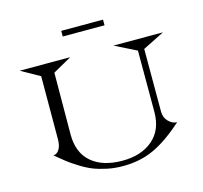

<svg xmlns="http://www.w3.org/2000/svg" viewBox="-122 -1003 1224 1155"><g transform="rotate(-15 490.0 -426.0)"><path d="M54.2 -700.2H363.8V-698.2L251 -634.8L249 -251Q248.5 -137.2 318.1 -77.1Q387.7 -17.1 511.2 -17.1Q627.9 -17.1 699.5 -77.9Q771 -138.7 771 -251V-632.8L638.2 -699.2V-700.2H942.9V-699.2L810.1 -632.8V-242.2Q810.1 -204.6 834.7 -180.2Q859.4 -155.8 887.2 -155.8Q786.6 -65.4 699.7 -25.1Q612.8 15.1 504.9 15.1Q454.1 15.1 406.7 5.1Q359.4 -4.9 323.5 -19Q287.6 -33.2 247.6 -58.1Q207.5 -83 180.9 -103.5Q154.3 -124 116.2 -155.8Q138.7 -155.8 153.3 -179Q168 -202.1 168 -242.2L168.9 -634.8L54.2 -699.2ZM356 -832V-867.2H616.2V-832Z"/></g></svg>

Font: Messapia
Style: Regular
Weight: 400
Designer: Luca Marsano
Foundry: Collletttivo
Version: Version 1.000;FEAKit 1.0